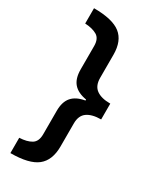

<svg xmlns="http://www.w3.org/2000/svg" viewBox="-221 -783 830 1010"><g transform="rotate(30 193.5 -278.0)"><path d="M32 69Q78 67 105 50.5Q132 34 132 -10V-153Q132 -207 157.5 -236.5Q183 -266 236 -275V-281Q183 -290 157.5 -319.5Q132 -349 132 -404V-546Q132 -591 104 -607Q76 -623 32 -625V-718Q145 -718 194 -679.5Q243 -641 243 -557V-417Q243 -369 272.5 -347.5Q302 -326 357 -326V-230Q303 -230 273 -209Q243 -188 243 -140V0Q243 84 194 123Q145 162 32 162Z"/></g></svg>

Font: Noto Sans Khmer UI SemiCondensed SemiBold
Style: Regular
Weight: 600
Width: 4
Designer: Danh Hong and the Monotype Design Team
Foundry: Monotype Imaging Inc.
Version: Version 2.002; ttfautohint (v1.8.4.7-5d5b)